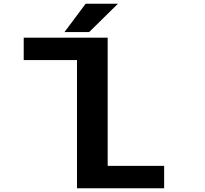

<svg xmlns="http://www.w3.org/2000/svg" viewBox="-20 -1000 1090 1020"><path d="M322.5 -829.5 435 -980H606.5L453.5 -829.5ZM552 -119H852V0H389V-681H106V-800H552Z"/></svg>

Font: League Mono Extended SemiBold
Style: Regular
Weight: 600
Width: 9
Designer: Tyler Finck
Foundry: The League of Moveable Type / Tyler Finck
Version: Version 2.210